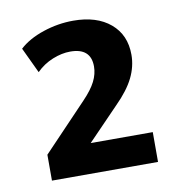

<svg xmlns="http://www.w3.org/2000/svg" viewBox="-57 -762 495 533"><g transform="rotate(-10 190.0 -495.5)"><path d="M48 -282V-355L172 -485Q197 -511 207.5 -532Q218 -553 218 -574Q218 -626 160 -626Q136 -626 110 -615.5Q84 -605 64 -585L30 -657Q56 -681 98 -695Q140 -709 183 -709Q249 -709 287.5 -676.5Q326 -644 326 -588Q326 -555 310.5 -523.5Q295 -492 260 -457L172 -366H347V-282Z"/></g></svg>

Font: Nunito Sans
Style: Bold
Weight: 700
Designer: Vernon Adams
Foundry: Vernon Adams
Version: Version 3.101; ttfautohint (v1.8.4.7-5d5b);gftools[0.9.27]